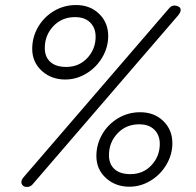

<svg xmlns="http://www.w3.org/2000/svg" viewBox="-20 -732 777 763"><path d="M108 -538Q108 -584 131 -624Q154 -664 194 -688Q234 -712 282 -712Q338 -712 374 -677Q410 -642 410 -589Q410 -544 386.5 -504Q363 -464 323.5 -440Q284 -416 239 -416Q184 -416 146 -450.5Q108 -485 108 -538ZM65 -8Q65 -18 74 -28L652 -699Q661 -710 674 -710Q682 -710 689 -706Q698 -702 698 -692Q698 -683 688 -671L110 0Q101 11 87 11Q78 11 73 7Q65 1 65 -8ZM360 -586Q360 -621 338.5 -642.5Q317 -664 278 -664Q226 -664 192 -628Q158 -592 158 -541Q158 -506 180 -486Q202 -466 243 -466Q294 -466 327 -501.5Q360 -537 360 -586ZM363 -112Q363 -158 386 -198Q409 -238 449 -262Q489 -286 537 -286Q593 -286 629 -251Q665 -216 665 -163Q665 -118 641.5 -78Q618 -38 578.5 -14Q539 10 494 10Q439 10 401 -24.5Q363 -59 363 -112ZM615 -160Q615 -195 593.5 -216.5Q572 -238 533 -238Q481 -238 447 -202Q413 -166 413 -115Q413 -80 435 -60Q457 -40 498 -40Q549 -40 582 -75.5Q615 -111 615 -160Z"/></svg>

Font: Kodchasan ExtraLight
Style: Italic
Weight: 275
Italic angle: -10°
Version: Version 1.000; ttfautohint (v1.6)